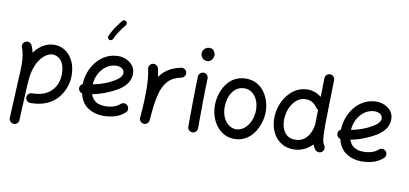

<svg xmlns="http://www.w3.org/2000/svg" viewBox="-94 -1203 3817 1790"><g transform="rotate(10 1815.0 -308.0)"><path d="M178.7 -7.3C178.7 18.1 199.7 38.6 225.1 38.6C348.1 38.6 432.6 -5.4 484.9 -69.3C537.1 -133.3 559.6 -210.9 559.6 -277.3C559.6 -328.6 550.8 -374 532.7 -412.6C496.6 -489.7 431.2 -534.7 353 -534.7C280.3 -534.7 213.4 -495.1 164.1 -426.8C158.7 -452.6 151.4 -475.1 141.6 -494.6C131.3 -517.6 102.5 -526.9 79.6 -515.6C57.6 -504.4 48.3 -476.6 58.6 -453.6C74.2 -422.4 83 -361.3 83 -294.4C83 -245.1 80.1 -189.5 76.2 -126.5L60.5 209C60.1 234.4 79.1 255.9 104.5 257.3C129.9 257.8 151.9 238.8 152.3 213.4L168 -121.1C168.5 -124 168.5 -127.4 168.5 -130.9C169.4 -133.8 169.9 -136.7 169.9 -140.1C177.7 -352.5 283.7 -442.9 353 -442.9C371.1 -442.9 388.7 -437.5 406.2 -426.8C441.4 -405.3 467.8 -357.9 467.8 -277.3C467.8 -179.7 413.1 -53.2 225.1 -53.2C199.7 -53.2 178.7 -32.7 178.7 -7.3Z M1116.7 -29.8C1126 -38.1 1130.9 -45.9 1131.3 -52.7C1131.8 -59.6 1131.8 -63.5 1131.8 -64C1131.8 -76.2 1127.9 -86.4 1119.6 -95.2C1111.3 -104.5 1104 -109.4 1097.2 -109.9C1090.3 -110.4 1086.4 -110.4 1085.9 -110.4C1073.7 -110.4 1063.5 -106.4 1054.7 -98.1C1021 -67.4 971.2 -53.2 914.1 -53.2C845.7 -53.2 797.9 -81.5 777.8 -142.6C861.3 -158.2 940.4 -189.5 1014.6 -232.9C1026.9 -240.2 1041 -251 1057.6 -265.6C1090.8 -294.4 1120.6 -337.9 1120.6 -393.1C1120.6 -424.8 1112.3 -450.7 1095.7 -471.7C1062.5 -513.2 1008.8 -534.7 959.5 -534.7C874 -534.7 804.2 -495.6 754.4 -435.5C704.6 -375 676.8 -297.4 675.3 -219.7C658.2 -212.4 648.4 -195.8 648.4 -178.7V-175.3C649.9 -154.3 665 -138.7 684.1 -133.3C698.2 -73.7 726.1 -30.3 768.6 -2.9C811 24.9 859.4 38.6 914.1 38.6C948.7 38.6 983.9 33.7 1019.5 24.4C1054.7 15.1 1086.9 -2.9 1116.7 -29.8ZM957 -442.9C998.5 -442.9 1031.2 -420.9 1031.2 -386.2C1031.2 -355.5 1005.4 -331.1 964.4 -306.2C905.8 -271.5 840.3 -247.1 767.6 -233.9C769.5 -271.5 779.3 -306.6 796.9 -338.4C832 -401.9 890.6 -442.9 957 -442.9ZM971.7 -866.7C967.3 -870.6 962.4 -872.6 956.5 -872.6C954.1 -872.6 944.3 -873.5 935.1 -862.3C898.4 -816.9 862.8 -770.5 833.5 -704.6C832 -701.2 831.1 -697.8 831.1 -694.3C831.1 -688 834 -675.3 846.2 -669.9C849.6 -668.5 852.5 -668 856 -668C863.3 -668 875.5 -670.9 880.9 -683.1C908.2 -743.2 939.5 -784.7 976.1 -830.1C980 -834.5 981.9 -839.8 981.9 -845.7C981.9 -848.1 982.9 -858.4 971.7 -866.7Z M1297.9 45.9C1301.8 46.4 1305.7 45.9 1309.1 45.4H1309.6H1311C1327.1 42 1338.4 32.7 1344.7 17.6C1344.7 17.1 1344.7 17.1 1345.2 16.6V16.1C1346.7 12.2 1347.7 8.3 1348.1 4.4C1350.6 -20.5 1353 -48.3 1355.5 -78.1C1361.8 -144 1371.1 -202.6 1384.3 -252.9C1397.5 -303.2 1418.5 -343.8 1447.3 -375.5C1476.1 -407.2 1517.1 -428.2 1570.3 -438.5C1595.2 -443.8 1612.3 -468.8 1606.9 -492.7C1602.5 -517.6 1577.6 -534.7 1552.7 -529.3C1459 -511.2 1397 -467.8 1354.5 -407.7C1351.1 -437.5 1346.2 -464.4 1339.8 -487.3C1332.5 -511.2 1306.6 -525.9 1282.7 -518.6C1258.8 -511.2 1244.1 -484.9 1251.5 -460.9C1256.8 -441.9 1261.2 -414.1 1264.6 -377.4C1268.1 -340.8 1269.5 -301.3 1269.5 -259.8C1269.5 -200.7 1267.1 -138.7 1263.2 -83.5C1260.7 -58.6 1258.8 -33.2 1256.8 -7.8C1256.3 -6.8 1256.3 -5.9 1256.3 -4.9C1255.9 -1 1256.3 2.9 1256.8 6.3V7.3V8.3C1260.3 24.4 1269.5 35.6 1284.7 42C1289.1 43.9 1293.5 45.4 1297.9 45.9Z M1716.8 -694.8C1716.8 -673.3 1731.4 -632.3 1778.3 -632.3C1797.9 -632.3 1813 -639.6 1823.2 -654.8C1833.5 -669.9 1838.9 -684.1 1838.9 -698.2C1838.9 -709.5 1834.5 -722.2 1825.7 -736.3C1816.9 -750.5 1801.8 -757.3 1780.8 -757.3C1762.7 -757.3 1747.6 -751 1735.4 -738.3C1723.1 -725.1 1716.8 -710.9 1716.8 -694.8ZM1769 -520H1766.1C1743.2 -520 1722.2 -502 1720.7 -476.6C1715.8 -360.8 1713.4 -101.6 1713.4 0C1713.4 25.4 1733.9 45.9 1759.3 45.9C1784.7 45.9 1805.7 25.4 1805.7 0C1805.7 -100.6 1807.6 -360.8 1812.5 -472.2V-475.1C1812.5 -498 1794.4 -519.5 1769 -520Z M2168 -534.7C2084.5 -534.7 2023.4 -496.1 1982.9 -438C1942.4 -379.9 1922.9 -307.1 1922.9 -237.3C1922.9 -102.1 2007.3 38.6 2154.8 38.6C2234.9 38.6 2295.9 -1 2337.4 -60.1C2378.9 -119.1 2400.4 -193.8 2400.4 -262.7C2400.4 -325.7 2381.3 -392.6 2342.8 -445.8C2303.7 -499 2246.1 -534.7 2168 -534.7ZM2168 -442.9C2195.8 -442.9 2220.7 -434.6 2241.7 -418.5C2284.2 -385.7 2308.6 -328.6 2308.6 -262.7C2308.6 -225.1 2301.8 -190.4 2288.1 -158.7C2260.3 -94.7 2211.4 -53.2 2154.8 -53.2C2078.1 -53.2 2015.6 -131.3 2015.6 -237.3C2015.6 -275.9 2022 -310.5 2034.2 -341.8C2059.1 -403.8 2106 -442.9 2168 -442.9Z M2749.5 -534.2C2674.8 -534.2 2609.9 -497.1 2563 -437C2516.1 -377 2488.8 -299.3 2488.8 -218.8C2488.8 -169.4 2498 -125 2516.6 -86.4C2553.7 -8.3 2623.5 38.6 2713.9 38.6C2784.2 38.6 2846.2 9.3 2891.6 -39.6C2897.9 -22.5 2906.7 -6.8 2918 7.3C2933.6 26.9 2963.9 29.8 2982.9 13.7C3002.4 -2.4 3005.9 -32.2 2989.7 -51.3C2984.9 -57.6 2981 -66.4 2977.5 -78.6C2971.2 -102.1 2967.8 -149.9 2967.8 -249L2976.6 -663.6C2977.1 -689 2957 -710 2931.6 -710.4C2906.2 -710.9 2885.3 -690.9 2884.8 -665.5L2880.9 -487.8C2841.3 -518.6 2797.9 -534.2 2749.5 -534.2ZM2581.5 -217.3C2581.5 -255.9 2588.9 -292.5 2603 -327.1C2631.8 -395.5 2683.6 -442.4 2748.5 -442.4C2792 -442.4 2828.1 -422.9 2856.4 -383.3C2861.3 -374 2868.7 -367.7 2877.9 -363.8L2875.5 -250V-228C2875 -227.1 2875 -226.1 2875 -225.1C2867.7 -172.9 2850.1 -130.9 2821.8 -100.1C2793.5 -68.8 2757.8 -53.2 2714.8 -53.2C2672.4 -53.2 2639.6 -67.9 2616.7 -97.7C2593.3 -127.4 2581.5 -167 2581.5 -217.3Z M3561.5 -29.8C3580.6 -46.9 3581.5 -76.2 3564.5 -95.2C3548.3 -114.3 3518.6 -115.2 3499.5 -98.1C3465.8 -67.4 3416 -53.2 3358.9 -53.2C3290.5 -53.2 3242.7 -81.5 3222.7 -142.6C3306.2 -158.2 3385.3 -189.5 3459.5 -232.9C3471.7 -240.2 3485.8 -251 3502.4 -265.6C3535.6 -294.4 3565.4 -337.9 3565.4 -393.1C3565.4 -424.8 3557.1 -450.7 3540.5 -471.7C3507.3 -513.2 3453.6 -534.7 3404.3 -534.7C3318.8 -534.7 3249 -495.6 3199.2 -435.5C3149.4 -375 3121.6 -297.4 3120.1 -219.7C3103 -212.4 3091.8 -194.8 3093.3 -175.3C3094.7 -154.3 3109.9 -138.7 3128.9 -133.3C3143.1 -73.7 3170.9 -30.3 3213.4 -2.9C3255.9 24.9 3304.2 38.6 3358.9 38.6C3393.6 38.6 3428.7 33.7 3464.4 24.4C3499.5 15.1 3531.7 -2.9 3561.5 -29.8ZM3401.9 -442.9C3443.4 -442.9 3476.1 -420.9 3476.1 -386.2C3476.1 -355.5 3450.2 -331.1 3409.2 -306.2C3350.6 -271.5 3285.2 -247.1 3212.4 -233.9C3214.4 -271.5 3224.1 -306.6 3241.7 -338.4C3276.9 -401.9 3335.4 -442.9 3401.9 -442.9Z"/></g></svg>

Font: Mikhak Medium
Style: Regular
Weight: 500
Designer: Amin Abedi
Version: Version 3.2